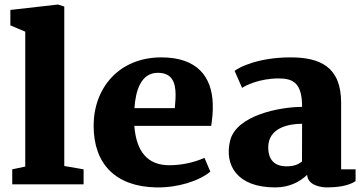

<svg xmlns="http://www.w3.org/2000/svg" viewBox="-20 -816 1602 850"><path d="M34.2 0H350.1V-66.4L264.6 -81.1V-787.1L236.3 -795.9L25.9 -772V-703.6L91.8 -675.8V-78.6L34.2 -66.4Z M394.5 -259.3C394.5 -87.9 494.1 10.3 671.4 13.7C766.1 15.6 861.3 -14.6 911.1 -56.2L885.3 -117.2C832.5 -93.8 776.9 -84.5 729.5 -84.5C633.8 -84.5 583.5 -144 574.7 -258.8H915C918.9 -286.1 923.3 -317.4 921.9 -357.9C917.5 -477.1 852.5 -562 694.3 -562C506.8 -562 394.5 -426.3 394.5 -259.3ZM575.2 -337.4C580.1 -412.6 603 -493.7 678.7 -493.7C699.7 -493.7 714.8 -489.3 726.6 -481C766.1 -453.1 757.8 -385.3 753.9 -337.4Z M998.5 -192.4C973.1 -86.4 1027.8 13.7 1198.2 13.7C1260.7 13.7 1306.2 -10.3 1339.8 -42C1342.3 5.4 1402.8 13.7 1427.7 13.7C1465.3 13.7 1521 8.8 1554.2 -14.2V-66.4H1490.2V-361.3C1490.2 -520.5 1397 -562 1265.6 -562C1127.4 -562 1039.1 -519.5 1018.6 -502L1051.8 -426.8C1065.9 -437 1128.9 -468.8 1213.4 -468.8C1279.8 -468.8 1317.4 -446.8 1317.4 -342.8C1220.7 -342.8 1025.9 -306.6 998.5 -192.4ZM1167.5 -163.6C1167.5 -249.5 1256.3 -268.1 1317.4 -268.1C1317.4 -212.4 1316.9 -156.2 1316.9 -100.6C1304.7 -91.3 1290.5 -84 1272.9 -81.5C1204.1 -71.8 1167.5 -100.6 1167.5 -163.6Z"/></svg>

Font: Merriweather
Style: Heavy
Weight: 900
Designer: Eben Sorkin ( eben@eyebytes.com )
Foundry: Sorkin Type Co.
Version: Version 1.003